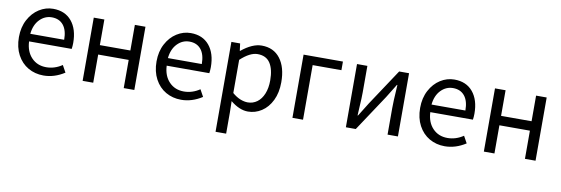

<svg xmlns="http://www.w3.org/2000/svg" viewBox="-56 -976 4741 1624"><g transform="rotate(10 2314.0 -164.0)"><path d="M51 -271Q51 -356 85.5 -421Q120 -486 176 -521.5Q232 -557 296 -557Q398 -557 455 -488.5Q512 -420 512 -302Q512 -276 508 -250H142Q146 -163 195.5 -111.5Q245 -60 322 -60Q394 -60 458 -103L491 -43Q404 13 311 13Q238 13 179 -21Q120 -55 85.5 -119.5Q51 -184 51 -271ZM297 -484Q237 -484 193 -438.5Q149 -393 141 -315H432Q432 -397 396.5 -440.5Q361 -484 297 -484Z M646 -543H737V-323H999V-543H1090V0H999V-242H737V0H646Z M1233 -271Q1233 -356 1267.5 -421Q1302 -486 1358 -521.5Q1414 -557 1478 -557Q1580 -557 1637 -488.5Q1694 -420 1694 -302Q1694 -276 1690 -250H1324Q1328 -163 1377.5 -111.5Q1427 -60 1504 -60Q1576 -60 1640 -103L1673 -43Q1586 13 1493 13Q1420 13 1361 -21Q1302 -55 1267.5 -119.5Q1233 -184 1233 -271ZM1479 -484Q1419 -484 1375 -438.5Q1331 -393 1323 -315H1614Q1614 -397 1578.5 -440.5Q1543 -484 1479 -484Z M1903 -543 1911 -481H1914Q2007 -557 2087 -557Q2190 -557 2246.5 -482.5Q2303 -408 2303 -280Q2303 -190 2270.5 -123.5Q2238 -57 2184 -22Q2130 13 2067 13Q1994 13 1917 -50L1919 45V229H1828V-543ZM2208 -279Q2208 -374 2173.5 -427Q2139 -480 2065 -480Q2000 -480 1919 -405V-120Q1954 -90 1988 -76.5Q2022 -63 2052 -63Q2097 -63 2132.5 -89Q2168 -115 2188 -164Q2208 -213 2208 -279Z M2448 -543H2786V-469H2539V0H2448Z M2996 -543V-316Q2996 -266 2991 -191L2987 -116H2991L3063 -232L3269 -543H3354V0H3265V-227Q3265 -287 3272 -390L3274 -428H3270L3198 -311L2992 0H2907V-543Z M3497 -271Q3497 -356 3531.5 -421Q3566 -486 3622 -521.5Q3678 -557 3742 -557Q3844 -557 3901 -488.5Q3958 -420 3958 -302Q3958 -276 3954 -250H3588Q3592 -163 3641.5 -111.5Q3691 -60 3768 -60Q3840 -60 3904 -103L3937 -43Q3850 13 3757 13Q3684 13 3625 -21Q3566 -55 3531.5 -119.5Q3497 -184 3497 -271ZM3743 -484Q3683 -484 3639 -438.5Q3595 -393 3587 -315H3878Q3878 -397 3842.5 -440.5Q3807 -484 3743 -484Z M4092 -543H4183V-323H4445V-543H4536V0H4445V-242H4183V0H4092Z"/></g></svg>

Font: Noto Sans SC
Style: Regular
Weight: 400
Designer: Ryoko NISHIZUKA ____ (kana & ideographs); Paul D. Hunt (Latin, Greek & Cyrillic); Wenlong ZHANG ___ (bopomofo); Sandoll 
Foundry: Adobe Systems Incorporated
Version: Version 1.004